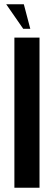

<svg xmlns="http://www.w3.org/2000/svg" viewBox="-20 -874 251 894"><path d="M164 -699V0H47V-699ZM88 -740 9 -854H91L121 -740Z"/></svg>

Font: Moniqa ExtBd Paragraph
Style: Regular
Weight: 800
Designer: Rajesh Rajput
Foundry: Rajesh Rajput
Version: Version 1.000